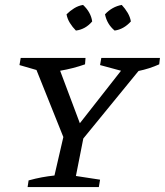

<svg xmlns="http://www.w3.org/2000/svg" viewBox="-20 -759 669 779"><path d="M92 0 96 -27Q125 -35 149.5 -39.5Q174 -44 201 -47L237 -203L128 -475L59 -495L64 -524H327L325 -498Q277 -481 224 -472L304 -259L471 -472L386 -495L391 -524H629L626 -498Q586 -480 542 -471L318 -197L288 -45L386 -30L381 0ZM317 -739Q349 -709 354 -672Q327 -640 288 -635Q274 -649 263.5 -666Q253 -683 250 -701Q264 -715 281 -725.5Q298 -736 317 -739ZM474 -739Q488 -724 498 -707Q508 -690 511 -672Q482 -640 445 -635Q414 -661 406 -701Q435 -732 474 -739Z"/></svg>

Font: Piazzolla SC
Style: Italic
Weight: 400
Italic angle: -11.3°
Designer: Juan Pablo del Peral
Foundry: Huerta Tipografica
Version: Version 1.330